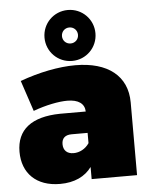

<svg xmlns="http://www.w3.org/2000/svg" viewBox="-57 -874 727 931"><g transform="rotate(-5 306.5 -408.5)"><path d="M308 -579C377 -579 432 -634 432 -703C432 -772 377 -827 308 -827C239 -827 184 -772 184 -703C184 -634 239 -579 308 -579ZM308 -742C330 -742 347 -725 347 -703C347 -681 330 -664 308 -664C286 -664 269 -681 269 -703C269 -725 286 -742 308 -742ZM321 -557C240 -557 144 -538 51 -504L101 -354C163 -377 226 -389 267 -389C322 -389 351 -367 352 -329H227C88 -327 15 -270 15 -162C15 -58 82 10 198 10C268 10 320 -15 352 -59V0H573V-354C573 -483 479 -557 321 -557ZM276 -133C244 -133 226 -151 226 -181C226 -210 243 -225 274 -225H352V-175C334 -148 305 -133 276 -133Z"/></g></svg>

Font: Montserrat arm Black
Style: Regular
Weight: 900
Designer: Julieta Ulanovsky
Foundry: Julieta Ulanovsky
Version: Version 6.000;PS 006.000;hotconv 1.0.88;makeotf.lib2.5.64775